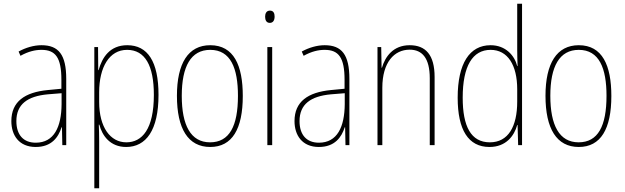

<svg xmlns="http://www.w3.org/2000/svg" viewBox="-20 -780 3357 1032"><path d="M203 -537C162 -537 118 -524 80 -503L90 -480C133 -504 170 -512 203 -512C278 -512 310 -471 310 -351V-303L237 -296C113 -284 41 -234 41 -129C41 -53 82 10 172 10C258 10 294 -43 311 -96H313L315 0H336V-356C336 -486 295 -537 203 -537ZM237 -273 311 -279V-220C310 -98 271 -13 172 -13C106 -13 68 -55 68 -129C68 -219 127 -263 237 -273Z M664 -537C571 -537 529 -472 510 -403H508L507 -527H487V232H513V-21C513 -56 512 -88 511 -110H514C529 -51 572 10 658 10C765 10 832 -80 832 -270C832 -449 774 -537 664 -537ZM663 -512C760 -512 807 -427 807 -270C807 -86 744 -15 659 -15C573 -15 513 -96 513 -232V-284C513 -418 567 -512 663 -512Z M1285 -264C1285 -428 1237 -537 1110 -537C992 -537 931 -440 931 -265C931 -88 991 10 1110 10C1228 10 1285 -87 1285 -264ZM957 -265C957 -423 1006 -512 1110 -512C1220 -512 1259 -413 1259 -265C1259 -102 1213 -15 1109 -15C1005 -15 957 -107 957 -265Z M1431 -723C1411 -723 1405 -706 1405 -690C1405 -672 1412 -657 1430 -657C1448 -657 1456 -671 1456 -691C1456 -707 1451 -723 1431 -723ZM1443 -527H1417V0H1443Z M1725 -537C1684 -537 1640 -524 1602 -503L1612 -480C1655 -504 1692 -512 1725 -512C1800 -512 1832 -471 1832 -351V-303L1759 -296C1635 -284 1563 -234 1563 -129C1563 -53 1604 10 1694 10C1780 10 1816 -43 1833 -96H1835L1837 0H1858V-356C1858 -486 1817 -537 1725 -537ZM1759 -273 1833 -279V-220C1832 -98 1793 -13 1694 -13C1628 -13 1590 -55 1590 -129C1590 -219 1649 -263 1759 -273Z M2182 -537C2093 -537 2050 -475 2033 -416H2031L2029 -527H2009V0H2035V-308C2035 -445 2099 -513 2182 -513C2249 -513 2290 -468 2290 -359V0H2316V-366C2316 -485 2268 -537 2182 -537Z M2611 10C2700 10 2744 -50 2760 -108H2762L2765 0H2786V-760H2760V-511C2760 -483 2761 -456 2762 -425H2760C2746 -481 2698 -537 2617 -537C2504 -537 2440 -439 2440 -255C2440 -82 2497 10 2611 10ZM2613 -15C2511 -15 2467 -101 2467 -255C2467 -425 2520 -512 2617 -512C2709 -512 2760 -430 2760 -300V-234C2760 -100 2712 -15 2613 -15Z M3266 -264C3266 -428 3218 -537 3091 -537C2973 -537 2912 -440 2912 -265C2912 -88 2972 10 3091 10C3209 10 3266 -87 3266 -264ZM2938 -265C2938 -423 2987 -512 3091 -512C3201 -512 3240 -413 3240 -265C3240 -102 3194 -15 3090 -15C2986 -15 2938 -107 2938 -265Z"/></svg>

Font: Noto Sans Malayalam Condensed Thin
Style: Regular
Weight: 100
Width: 3
Designer: Jelle Bosma - Monotype Design Team
Foundry: Monotype Imaging Inc.
Version: Version 2.104